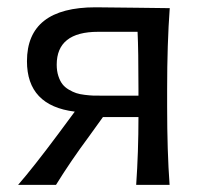

<svg xmlns="http://www.w3.org/2000/svg" viewBox="-20 -519 570 539"><path d="M449.2 -269V-219.2Q449.2 -93.8 456.1 0H362.3Q368.7 -92.3 368.7 -190.4H269L230 -136.2Q178.2 -66.4 137.2 0H30.8Q73.7 -49.3 143.6 -143.1L189.9 -205.6Q55.7 -222.2 55.7 -347.2Q55.7 -498.5 248.5 -498.5Q287.1 -498.5 361.6 -497.3Q436 -496.1 456.5 -496.1Q449.2 -396 449.2 -269ZM139.2 -337.4Q139.2 -319.8 143.8 -305.7Q148.4 -291.5 155.3 -282.7Q162.1 -273.9 173.3 -267.3Q184.6 -260.7 194.1 -257.6Q203.6 -254.4 218 -252.7Q232.4 -251 241 -250.7Q249.5 -250.5 262.7 -250.5H368.7V-269Q368.7 -377.9 366.2 -429.7H255.4Q139.2 -429.7 139.2 -337.4Z"/></svg>

Font: Commissioner Flair
Style: Regular
Weight: 400
Designer: Kostas Bartsokas
Foundry: Kostas Bartsokas
Version: Version 1.000